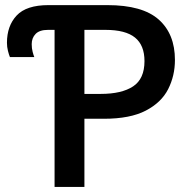

<svg xmlns="http://www.w3.org/2000/svg" viewBox="-20 -734 755 754"><path d="M194.3 0V-616.7H168.5Q135.3 -616.7 119.9 -600.8Q104.5 -585 104.5 -560.5Q104.5 -543.9 108.2 -530.3Q111.8 -516.6 114.7 -509.8H19Q15.1 -519 11.2 -534.4Q7.3 -549.8 7.3 -565.9Q7.3 -632.3 45.4 -673.1Q83.5 -713.9 170.4 -713.9H401.9Q539.6 -713.9 603.3 -657.2Q667 -600.6 667 -498.5Q667 -436.5 640.4 -384Q613.8 -331.5 552.5 -299.6Q491.2 -267.6 387.7 -267.6H311.5V0ZM311.5 -365.2H375.5Q458 -365.2 502.7 -394.8Q547.4 -424.3 547.4 -494.1Q547.4 -556.2 510.3 -586.4Q473.1 -616.7 394 -616.7H311.5Z"/></svg>

Font: Open Sans SemiBold
Style: Regular
Weight: 600
Designer: Monotype Design Team
Foundry: Monotype Imaging Inc.
Version: Version 3.003; ttfautohint (v1.8.4)